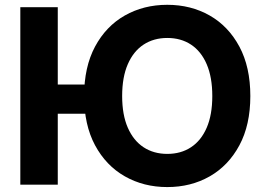

<svg xmlns="http://www.w3.org/2000/svg" viewBox="-20 -757 1096 787"><path d="M373 -410.5V-290.8H141V-410.5ZM216.8 -727.5V0H63.3V-727.5ZM665.6 9.8Q569 9.8 491.7 -34.2Q414.5 -78.1 369.6 -161.6Q324.8 -245 324.8 -363.4Q324.8 -482.3 369.6 -566Q414.5 -649.7 491.7 -693.5Q569 -737.3 665.6 -737.3Q762.4 -737.3 839.4 -693.5Q916.3 -649.7 961.2 -566Q1006.1 -482.3 1006.1 -363.3Q1006.1 -244.7 961.2 -161.3Q916.3 -77.8 839.4 -34Q762.4 9.8 665.6 9.8ZM665.8 -126.2Q721.6 -126.2 763 -153.5Q804.5 -180.8 827.3 -233.6Q850.2 -286.5 850.2 -363.3Q850.2 -440.4 827.3 -493.6Q804.5 -546.8 763 -574.1Q721.6 -601.4 665.8 -601.4Q610 -601.4 568.4 -574.1Q526.9 -546.8 503.8 -493.7Q480.7 -440.6 480.7 -363.4Q480.7 -286.6 503.8 -233.7Q526.9 -180.8 568.4 -153.5Q610 -126.2 665.8 -126.2Z"/></svg>

Font: GitLab Sans
Style: Regular
Weight: 400
Designer: Rasmus Andersson
Foundry: Modifications by GitLab B.V., manufactured by rsms
Version: Version 4.000;git-c8fb6b7